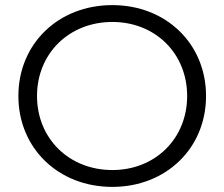

<svg xmlns="http://www.w3.org/2000/svg" viewBox="-20 -726 879 752"><path d="M420 6C630 6 787 -145 787 -350C787 -555 630 -706 420 -706C208 -706 52 -554 52 -350C52 -146 208 6 420 6ZM420 -60C251 -60 125 -183 125 -350C125 -517 251 -640 420 -640C588 -640 713 -517 713 -350C713 -183 588 -60 420 -60Z"/></svg>

Font: Montserrat Lite
Style: Regular
Weight: 400
Designer: Julieta Ulanovsky
Foundry: Julieta Ulanovsky
Version: Version 7.200;PS 007.200;hotconv 1.0.88;makeotf.lib2.5.64775